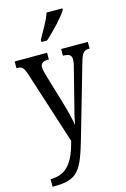

<svg xmlns="http://www.w3.org/2000/svg" viewBox="-146 -832 743 1133"><g transform="rotate(-15 225.0 -265.0)"><path d="M185 -619V-606H220C268 -649 336 -721 356 -756V-766H260C245 -721 213 -670 185 -619ZM28 190V236H37C184 236 210 190 266 -5L386 -422C404 -487 417 -495 448 -495H450V-536H287V-495H290C323 -494 339 -486 339 -460C339 -441 335 -423 329 -403L279 -205C266 -157 257 -119 250 -82C245 -116 233 -167 213 -233L165 -394C156 -423 150 -445 150 -462C150 -481 161 -495 198 -495H201V-536H3V-495H6C37 -495 46 -486 61 -442L204 3C173 122 131 190 28 190Z"/></g></svg>

Font: Noto Serif Sinhala ExtraCondensed
Style: Regular
Weight: 400
Width: 2
Designer: Jelle Bosma - Monotype Design Team
Foundry: Monotype Imaging Inc.
Version: Version 2.007